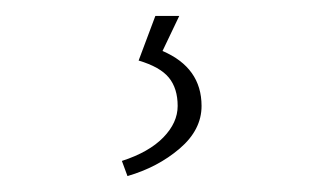

<svg xmlns="http://www.w3.org/2000/svg" viewBox="-20 -20 412 241"><path d="M133 182Q167 171 185 152.5Q203 134 203 113Q203 91 192 77.5Q181 64 154 56L175 0H205L184 44Q233 65 233 113Q233 143 205.5 166.5Q178 190 140 201Z"/></svg>

Font: Maitree ExtraLight
Style: Regular
Weight: 250
Designer: CadsonDemak Team
Foundry: CadsonDemak
Version: Version 1.002